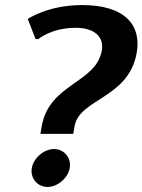

<svg xmlns="http://www.w3.org/2000/svg" viewBox="-20 -730 564 760"><path d="M194 -140C154 -140 113 -105 106 -65C99 -25 128 10 168 10C208 10 249 -25 256 -65C263 -105 234 -140 194 -140ZM305 -710C170 -710 90 -655 90 -655L121 -575H131C131 -575 184 -620 279 -620C359 -620 392 -580 383 -530C360 -400 175 -400 145 -230L140 -200H270L275 -230C294 -340 489 -340 521 -520C541 -630 475 -710 305 -710Z"/></svg>

Font: Scada
Style: Bold Italic
Weight: 700
Designer: Jovanny Lemonad
Foundry: Jovanny Lemonad
Version: Version 3.005